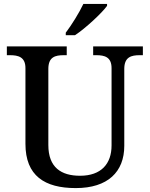

<svg xmlns="http://www.w3.org/2000/svg" viewBox="-20 -951 765 981"><path d="M316 -784V-771H363C418 -807 502 -886 527 -921V-931H406C385 -886 345 -822 316 -784ZM367 10C531 10 615 -73 615 -206V-599C615 -660 651 -669 694 -669H710V-714H456V-669H472C514 -669 550 -660 550 -603V-208C550 -114 497 -53 389 -53C293 -53 227 -95 227 -210V-599C227 -660 262 -669 306 -669H321V-714H15V-669H31C73 -669 110 -660 110 -603V-216C110 -53 208 10 367 10Z"/></svg>

Font: Noto Serif Ethiopic Medium
Style: Regular
Weight: 500
Designer: Monotype Design Team
Foundry: Monotype Imaging Inc.
Version: Version 2.102